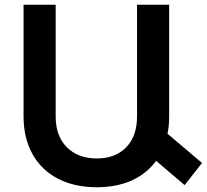

<svg xmlns="http://www.w3.org/2000/svg" viewBox="-20 -777 869 807"><path d="M756 1 636 -101Q597 -47 533.5 -18.5Q470 10 387 10Q293 10 223.5 -26Q154 -62 116.5 -129.5Q79 -197 79 -288V-757H214V-288Q214 -205 261 -158Q308 -111 387 -111Q465 -111 510.5 -158Q556 -205 556 -288V-757H691V-288Q691 -247 684 -215L829 -92Z"/></svg>

Font: Montserrat arm2 Medium
Style: Regular
Weight: 500
Designer: Julieta Ulanovsky
Foundry: Julieta Ulanovsky
Version: Version 6.000